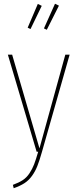

<svg xmlns="http://www.w3.org/2000/svg" viewBox="-20 -811 414 1026"><path d="M273.9 -791 294.9 -780.8 230 -651.9 214.8 -659.2ZM182.1 -790 203.1 -779.8 143.1 -655.8 127.9 -663.1ZM352.1 -519 204.1 1Q190.9 47.4 179.7 75.9Q168.5 104.5 151.1 128.7Q133.8 152.8 110.8 167.7Q87.9 182.6 53.2 194.8L48.8 176.8Q81.1 165 101.8 151.4Q122.6 137.7 137.7 114.7Q152.8 91.8 162.1 67.6Q171.4 43.5 184.1 0H175.8L22 -519H44.9L190.9 -18.1L329.1 -519Z"/></svg>

Font: Fira Sans Compressed Thin
Style: Regular
Weight: 100
Width: 1
Designer: Carrois Corporate & Edenspiekermann AG
Foundry: Carrois Corporate GbR & Edenspiekermann AG
Version: Version 4.203;PS 004.203;hotconv 1.0.88;makeotf.lib2.5.64775